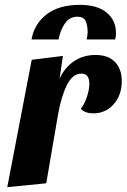

<svg xmlns="http://www.w3.org/2000/svg" viewBox="-20 -757 523 793"><path d="M374 -530Q427 -530 455 -501Q483 -472 483 -422Q483 -365 450 -327Q417 -289 366 -289Q329 -289 314 -308Q329 -327 339 -357Q349 -387 349 -412Q349 -431 341 -442Q333 -453 316 -453Q280 -453 256.5 -406Q233 -359 220 -286L171 0L10 16L111 -510L240 -526L226 -432Q247 -478 285.5 -504Q324 -530 374 -530ZM342 -623Q342 -653 333.5 -670.5Q325 -688 300 -688Q267 -688 248 -660Q229 -632 222 -594H110Q122 -659 173 -698Q224 -737 310 -737Q382 -737 420.5 -705Q459 -673 459 -621Q459 -609 456 -594H338Q342 -613 342 -623Z"/></svg>

Font: Sansita
Style: Bold Italic
Weight: 700
Italic angle: -11°
Designer: Pablo Cosgaya
Foundry: Omnibus-Type
Version: Version 1.006